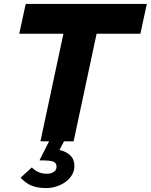

<svg xmlns="http://www.w3.org/2000/svg" viewBox="-20 -720 768 978"><path d="M78 -548Q86 -586 94.5 -624Q103 -662 111 -700H728Q720 -662 711.5 -624Q703 -586 695 -548H472Q443 -410 413.5 -274Q384 -138 355 0H306Q300 11 294.5 22Q289 33 283 44Q318 52 338.5 72Q359 92 359 126Q359 149 347.5 169.5Q336 190 316 205Q296 220 270 229Q244 238 214 238Q173 238 142 226Q111 214 85 185Q99 172 113.5 159Q128 146 142 133Q174 165 218 165Q240 165 254 155.5Q268 146 268 130Q268 108 249.5 102.5Q231 97 202 97H181Q193 73 205.5 48.5Q218 24 230 0H186Q215 -138 244.5 -274Q274 -410 303 -548Z"/></svg>

Font: Rosa Sans Black
Style: Italic
Weight: 900
Italic angle: -12°
Designer: Pentagram / MCKL
Foundry: Pentagram / MCKL
Version: Version 1.005;September 16, 2019;FontCreator 11.5.0.2425 64-